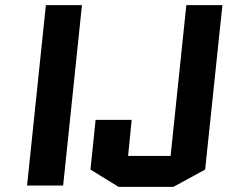

<svg xmlns="http://www.w3.org/2000/svg" viewBox="-20 -720 895 745"><path d="M85 0 158 -700H298L225 0ZM642 -115 703 -700H843L776 -62L653 5H440L331 -62L351 -255H491L477 -115Z"/></svg>

Font: Quantico
Style: Bold Italic
Weight: 700
Italic angle: -12°
Designer: Matt Desmond
Foundry: MADtype
Version: Version 2.002